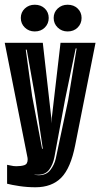

<svg xmlns="http://www.w3.org/2000/svg" viewBox="-25 -676 424 812"><path d="M125 116Q90 116 57 111Q24 106 5 101V21L20 24Q32 27 44 27Q64 27 78 22.5Q92 18 92 -2Q92 -5 91.5 -8.5Q91 -12 90 -16L-5 -495H156L192 -177L193 -154L194 -177L231 -495H379L293 -62Q274 35 234 75.5Q194 116 125 116ZM121 63Q126 64 130.5 64.5Q135 65 139 65Q171 65 188 43Q205 21 211 -6L263 -251L299 -471H295L250 -254L205 -11Q199 20 183 41.5Q167 63 135 63Q132 63 128.5 63Q125 63 121 62ZM153 -47H156L123 -270L88 -466H84L111 -269ZM261 -543Q236 -543 219 -559.5Q202 -576 202 -600Q202 -624 219 -640Q236 -656 261 -656Q287 -656 303.5 -640Q320 -624 320 -600Q320 -576 303.5 -559.5Q287 -543 261 -543ZM122 -543Q97 -543 80 -559.5Q63 -576 63 -600Q63 -624 80 -640Q97 -656 122 -656Q148 -656 164.5 -640Q181 -624 181 -600Q181 -576 164.5 -559.5Q148 -543 122 -543Z"/></svg>

Font: Alumni Sans Inline One
Style: Regular
Weight: 400
Designer: Robert E. Leuschke
Foundry: Robert E. Leuschke
Version: Version 1.100; ttfautohint (v1.8.3)